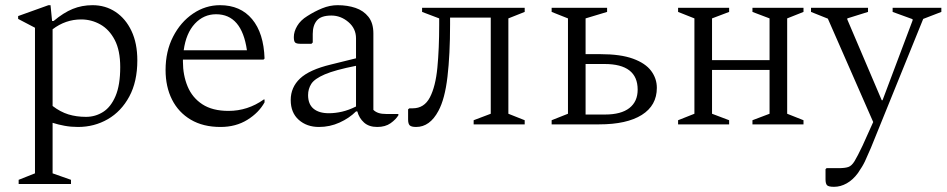

<svg xmlns="http://www.w3.org/2000/svg" viewBox="-20 -480 3653 741"><path d="M52 230V214L115 189V-373L50 -407V-418L167 -460H175L181 -399H187Q225 -431 260.5 -445.5Q296 -460 337 -460Q387 -460 426 -434Q465 -408 487.5 -360.5Q510 -313 510 -247Q510 -165 479 -107.5Q448 -50 396 -20Q344 10 281 10Q254 10 229.5 5.5Q205 1 183 -6V189L254 214V230ZM293 -405Q233 -405 183 -367V-71Q213 -48 244 -38.5Q275 -29 312 -29Q348 -29 378 -48Q408 -67 426 -109.5Q444 -152 444 -221Q444 -285 423 -325.5Q402 -366 367.5 -385.5Q333 -405 293 -405Z M831 10Q764 10 716.5 -18Q669 -46 644 -95.5Q619 -145 619 -210Q619 -282 648 -338.5Q677 -395 725 -427.5Q773 -460 829 -460Q908 -460 953 -406Q998 -352 1001 -254L997 -250H686Q686 -246 686 -242Q686 -190 704 -146.5Q722 -103 761 -77.5Q800 -52 862 -52Q936 -52 998 -96H1001V-85Q979 -45 934.5 -17.5Q890 10 831 10ZM814 -425Q766 -425 732 -388.5Q698 -352 689 -286H933Q913 -425 814 -425Z M1211 10Q1164 10 1133 -17.5Q1102 -45 1102 -94Q1102 -143 1138 -177Q1174 -211 1257 -231L1354 -255V-332Q1354 -370 1324.5 -395Q1295 -420 1259 -420Q1219 -420 1203 -401Q1187 -382 1187 -349V-316L1182 -311H1140Q1125 -311 1119.5 -315.5Q1114 -320 1114 -337Q1114 -358 1127 -380Q1140 -402 1166 -418Q1194 -436 1223.5 -448Q1253 -460 1283 -460Q1321 -460 1352 -449.5Q1383 -439 1402 -415Q1421 -391 1421 -351V-56Q1429 -48 1441 -44Q1453 -40 1472 -40H1516L1518 -38V-36Q1508 -19 1487.5 -4.5Q1467 10 1436 10Q1404 10 1385 -7Q1366 -24 1359 -50H1354Q1328 -24 1290.5 -7Q1253 10 1211 10ZM1169 -113Q1169 -78 1190 -60.5Q1211 -43 1249 -43Q1274 -43 1300 -49Q1326 -55 1354 -69V-226Q1273 -210 1233.5 -193Q1194 -176 1181.5 -156.5Q1169 -137 1169 -113Z M1717 -385Q1717 -270 1707 -184Q1697 -98 1672 -52Q1639 10 1586 10Q1568 10 1561.5 4Q1555 -2 1555 -19V-58L1560 -62H1573Q1617 -62 1639 -104Q1661 -146 1668 -219Q1675 -292 1675 -385V-409L1609 -434V-450H2005V-434L1942 -409V-41L2005 -16V0H1808V-16L1874 -41V-412H1717Z M2297 -271Q2375 -271 2423 -253.5Q2471 -236 2493 -206.5Q2515 -177 2515 -141Q2515 -73 2457 -36.5Q2399 0 2292 0H2109V-16L2172 -41V-409L2109 -434V-450H2323V-434L2240 -409V-271ZM2313 -233H2240V-38H2315Q2377 -38 2409 -63Q2441 -88 2441 -134Q2441 -233 2313 -233Z M2660 -409 2597 -434V-450H2794V-434L2728 -409V-248H2950V-409L2884 -434V-450H3081V-434L3018 -409V-41L3081 -16V0H2884V-16L2950 -41V-210H2728V-41L2794 -16V0H2597V-16L2660 -41Z M3199 241Q3177 241 3171.5 234.5Q3166 228 3166 212V173L3170 169H3216Q3241 169 3254 164.5Q3267 160 3278 142Q3289 124 3309 82L3350 -9L3175 -408L3110 -434V-450H3330V-434L3250 -409V-405L3383 -93H3386L3502 -401V-406L3425 -434V-450H3613V-434L3543 -407L3341 91Q3327 124 3318 143Q3309 162 3291 188Q3272 214 3248 227.5Q3224 241 3199 241Z"/></svg>

Font: Spectral Light
Style: Regular
Weight: 300
Designer: Jean-Baptiste Levee
Foundry: Production Type
Version: Version 2.001